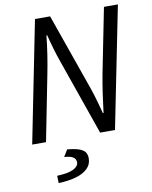

<svg xmlns="http://www.w3.org/2000/svg" viewBox="-95 -726 809 1023"><g transform="rotate(-10 309.5 -214.5)"><path d="M35.1 0 165.9 -656.3H247.7L394.6 -238.4Q400.1 -222.9 407.4 -199.2Q414.7 -175.5 422 -149.2Q429.2 -123 434.8 -100H438.8Q444.9 -151 452.5 -203.9Q460.1 -256.8 469.7 -307.3L539.1 -656.3H614.5L483.1 0H402.7L256.3 -419Q247.9 -442.4 236.2 -481.7Q224.4 -521 214.9 -559.9H210.9Q205.7 -509.4 197.6 -456.3Q189.5 -403.1 179.3 -352.6L109.9 0ZM138.5 226.3 137.3 186.8Q197.8 184.5 226 170.2Q254.3 155.9 254.3 134.2Q254.3 116.4 239.5 106.5Q224.7 96.7 191.4 94.8L213.9 57.6Q257.3 61.5 280 70.2Q302.7 79 310.9 92.1Q319.2 105.3 319.2 124Q319.2 156.8 296.2 179.1Q273.1 201.5 232.2 213.2Q191.3 224.9 138.5 226.3Z"/></g></svg>

Font: Source Sans 3 VF
Style: Italic
Weight: 200
Italic angle: -11°
Designer: Paul D. Hunt
Foundry: Adobe Systems Incorporated
Version: Version 3.042;hotconv 1.0.118;makeotfexe 2.5.65603